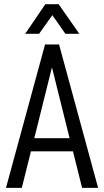

<svg xmlns="http://www.w3.org/2000/svg" viewBox="-20 -904 501 924"><path d="M331.1 -175.8H128.9L85 0H8.8L196.8 -689.9H264.2L452.1 0H375ZM314.9 -238.8 230 -580.1 145 -238.8ZM198.2 -883.8H262.2L361.8 -741.2H294.9L231.9 -831.1L168 -741.2H101.1Z"/></svg>

Font: D-DIN Condensed
Style: Regular
Weight: 400
Width: 3
Designer: Charles Nix
Foundry: Datto Inc.
Version: Version 1.00